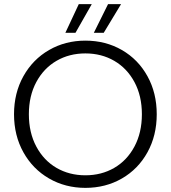

<svg xmlns="http://www.w3.org/2000/svg" viewBox="-20 -904 828 931"><path d="M346 -745H297L362 -884H425ZM483 -745H435L504 -884H567ZM394 7Q297 7 218 -38.5Q139 -84 93.5 -165.5Q48 -247 48 -350Q48 -453 93.5 -534.5Q139 -616 218 -661.5Q297 -707 394 -707Q492 -707 571 -661.5Q650 -616 695 -534.5Q740 -453 740 -350Q740 -247 695 -165.5Q650 -84 571 -38.5Q492 7 394 7ZM394 -54Q472 -54 534 -90Q596 -126 632 -193.5Q668 -261 668 -350Q668 -439 632 -506Q596 -573 534 -609Q472 -645 394 -645Q316 -645 254 -609Q192 -573 156 -506Q120 -439 120 -350Q120 -261 156 -193.5Q192 -126 254 -90Q316 -54 394 -54Z"/></svg>

Font: Fz Poppins Light
Style: Regular
Weight: 300
Designer: Ninad Kale (Devanagari), Jonny Pinhorn (Latin)
Foundry: Indian Type Foundry
Version: Vit hóa bi Vntype.Com & FontZin.Com